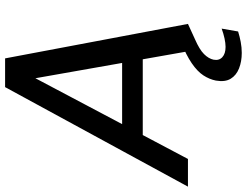

<svg xmlns="http://www.w3.org/2000/svg" viewBox="-142 -614 946 735"><g transform="rotate(-90 330.5 -247.0)"><path d="M-17 0 364 -700H474L606 0H501L398 -584L89 0ZM117 -173 157 -252H512L525 -173ZM495 206Q462 206 435.5 195.5Q409 185 396 163.5Q383 142 389 107Q394 82 409 59Q424 36 455.5 14.5Q487 -7 537 -27L591 -49L606 0L547 27Q508 44 490.5 61.5Q473 79 469 98Q465 119 478.5 131.5Q492 144 518 144Q532 144 550.5 140Q569 136 588 129L577 192Q558 198 537 202Q516 206 495 206Z"/></g></svg>

Font: DM Sans Medium
Style: Italic
Weight: 500
Italic angle: -10°
Designer: Colophon Foundry, Jonny Pinhorn
Foundry: Colophon Foundry
Version: Version 4.004;gftools[0.9.30]